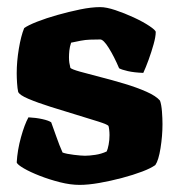

<svg xmlns="http://www.w3.org/2000/svg" viewBox="-20 -520 514 540"><path d="M204 0Q178 0 148.5 -7.5Q119 -15 92 -25.5Q65 -36 47 -46.5Q29 -57 27 -63Q29 -98 39 -134Q49 -170 60 -190Q81 -189 99 -185Q117 -181 124 -176Q130 -160 138.5 -135.5Q147 -111 156 -91Q167 -87 188 -84.5Q209 -82 219 -82Q231 -82 248 -84.5Q265 -87 280 -94Q283 -100 285.5 -113Q288 -126 288 -140Q288 -148 287 -156Q286 -164 285 -166Q282 -170 257 -178Q232 -186 195.5 -197Q159 -208 122.5 -219.5Q86 -231 60 -242Q34 -253 31 -262Q29 -271 28 -286.5Q27 -302 27 -314Q27 -347 33 -383Q39 -419 48 -441Q59 -449 84.5 -459Q110 -469 142 -478Q174 -487 205.5 -493.5Q237 -500 262 -500Q279 -500 304.5 -491.5Q330 -483 356 -471Q382 -459 400 -447Q418 -435 418 -430Q418 -417 412 -395.5Q406 -374 398 -352Q390 -330 383 -315Q357 -316 339.5 -320Q322 -324 315 -328Q301 -361 286 -385Q271 -409 262 -409Q247 -409 233.5 -408.5Q220 -408 207 -405.5Q194 -403 180 -400Q176 -388 175 -377.5Q174 -367 174 -359Q174 -350 175 -343.5Q176 -337 178 -329Q182 -325 205 -318.5Q228 -312 261.5 -303.5Q295 -295 330 -284.5Q365 -274 392 -262Q419 -250 430 -237Q434 -226 435.5 -206.5Q437 -187 437 -171Q437 -138 431.5 -103.5Q426 -69 417 -56Q405 -47 380 -37.5Q355 -28 323 -19.5Q291 -11 259.5 -5.5Q228 0 204 0Z"/></svg>

Font: Texturina Medium 12pt ExtraBold
Style: Regular
Weight: 800
Version: Version 1.002